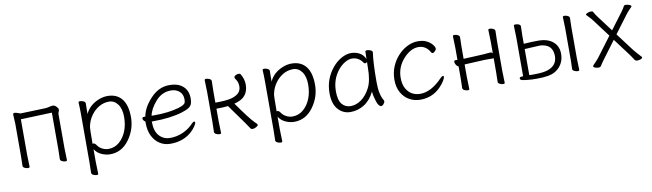

<svg xmlns="http://www.w3.org/2000/svg" viewBox="-38 -984 5624 1655"><g transform="rotate(-10 2774.0 -156.5)"><path d="M91 -476Q94 -480 105 -480Q116 -480 152 -466L367 -473Q390 -474 407 -479Q424 -484 439 -484Q454 -484 469 -468.5Q484 -453 484 -442.5Q484 -432 479 -422.5Q474 -413 474 -402V-107L477 -1Q477 8 463 8Q449 8 433.5 0.5Q418 -7 418 -19L420 -107V-426L147 -416V-106L150 0Q150 9 136 9Q122 9 106.5 1.5Q91 -6 91 -18L93 -106V-386L89 -464Q89 -472 91 -476Z M663 144 665 55V-368Q665 -421 662 -472Q662 -481 676.5 -481Q691 -481 706.5 -473.5Q722 -466 722 -454Q722 -454 721 -401Q721 -401 721 -372L720 -360Q755 -435 838 -468Q877 -484 916 -484Q997 -484 1041 -430Q1085 -376 1085 -269Q1085 -162 1020 -73.5Q955 15 854 15Q816 15 777.5 -2.5Q739 -20 719 -54V56L722 162Q722 171 708 171Q694 171 678.5 163.5Q663 156 663 144ZM719 -100Q723 -102 727 -102Q739 -102 753.5 -80.5Q768 -59 794 -46Q820 -33 847 -33Q901 -33 941.5 -67.5Q982 -102 1004.5 -157Q1027 -212 1027 -282.5Q1027 -353 997 -393.5Q967 -434 920.5 -434Q874 -434 833.5 -410.5Q793 -387 763.5 -346Q734 -305 723 -252Q719 -235 719 -100Z M1255 -201V-198Q1255 -116 1292.5 -75Q1330 -34 1388 -34Q1446 -34 1499.5 -57.5Q1553 -81 1593 -124Q1605 -137 1613.5 -137Q1622 -137 1622 -127.5Q1622 -118 1607 -95Q1592 -72 1563 -46Q1490 16 1381 16Q1330 16 1289.5 -9.5Q1249 -35 1225 -82.5Q1201 -130 1201 -195V-210Q1180 -224 1180 -240Q1180 -252 1194 -252Q1208 -252 1208 -253Q1221 -331 1293 -407.5Q1365 -484 1456 -484Q1517 -484 1553 -463Q1620 -424 1620 -340Q1620 -311 1613 -292Q1606 -273 1585.5 -259.5Q1565 -246 1523 -233Q1418 -201 1267 -201ZM1283 -250Q1412 -250 1500 -276Q1555 -292 1562 -312Q1566 -323 1566 -341Q1566 -385 1537 -410.5Q1508 -436 1463 -436Q1384 -436 1328.5 -372.5Q1273 -309 1262 -250Z M1767 -19 1769 -107V-366L1766 -473Q1766 -482 1780.5 -482Q1795 -482 1810 -474.5Q1825 -467 1825 -455L1823 -366V-266Q1919 -266 1962 -277.5Q2005 -289 2028 -311Q2051 -333 2051 -370Q2051 -407 2029 -436Q2023 -444 2023 -453Q2023 -462 2036.5 -469Q2050 -476 2063 -476Q2076 -476 2080 -469Q2108 -422 2108 -376Q2108 -296 2053 -258Q2026 -240 1983 -229Q2085 -84 2124 -45L2145 -24Q2149 -21 2149 -13.5Q2149 -6 2132 3.5Q2115 13 2102 13Q2089 13 2084 7Q2047 -49 2003 -109Q1959 -169 1925 -218Q1883 -213 1823 -213V-107L1826 -1Q1826 8 1812 8Q1798 8 1782.5 0.5Q1767 -7 1767 -19Z M2274 144 2276 55V-368Q2276 -421 2273 -472Q2273 -481 2287.5 -481Q2302 -481 2317.5 -473.5Q2333 -466 2333 -454Q2333 -454 2332 -401Q2332 -401 2332 -372L2331 -360Q2366 -435 2449 -468Q2488 -484 2527 -484Q2608 -484 2652 -430Q2696 -376 2696 -269Q2696 -162 2631 -73.5Q2566 15 2465 15Q2427 15 2388.5 -2.5Q2350 -20 2330 -54V56L2333 162Q2333 171 2319 171Q2305 171 2289.5 163.5Q2274 156 2274 144ZM2330 -100Q2334 -102 2338 -102Q2350 -102 2364.5 -80.5Q2379 -59 2405 -46Q2431 -33 2458 -33Q2512 -33 2552.5 -67.5Q2593 -102 2615.5 -157Q2638 -212 2638 -282.5Q2638 -353 2608 -393.5Q2578 -434 2531.5 -434Q2485 -434 2444.5 -410.5Q2404 -387 2374.5 -346Q2345 -305 2334 -252Q2330 -235 2330 -100Z M3235 -457Q3222 -368 3222 -196Q3222 -89 3257 -34Q3259 -30 3259 -23Q3259 -16 3248.5 -2.5Q3238 11 3226 11Q3204 11 3187.5 -39.5Q3171 -90 3169 -126Q3133 -53 3077.5 -18.5Q3022 16 2957.5 16Q2893 16 2849.5 -32.5Q2806 -81 2806 -175Q2806 -298 2884 -393Q2920 -436 2963.5 -460Q3007 -484 3047.5 -484Q3088 -484 3121.5 -466Q3155 -448 3171 -410Q3173 -456 3173 -475Q3173 -484 3188.5 -484Q3204 -484 3219.5 -477Q3235 -470 3235 -459ZM3171 -386Q3166 -376 3156.5 -376Q3147 -376 3144 -380Q3107 -436 3047 -436Q3019 -436 2985.5 -416.5Q2952 -397 2924 -362Q2863 -286 2863 -180Q2863 -103 2892 -68.5Q2921 -34 2968 -34Q3015 -34 3060.5 -66Q3106 -98 3138 -160Q3170 -222 3170 -334Q3170 -361 3171 -386Z M3794 -152Q3802 -152 3802 -143Q3802 -134 3787.5 -109Q3773 -84 3744 -55Q3673 16 3569 16Q3517 16 3473.5 -8Q3430 -32 3403.5 -79Q3377 -126 3377 -190Q3377 -254 3399 -306.5Q3421 -359 3458 -399Q3495 -439 3540.5 -461.5Q3586 -484 3630 -484Q3674 -484 3701.5 -472Q3729 -460 3745 -444.5Q3761 -429 3768 -416Q3775 -403 3775 -394.5Q3775 -386 3763.5 -374Q3752 -362 3743.5 -362Q3735 -362 3732 -367Q3696 -434 3628.5 -434Q3561 -434 3497 -364Q3433 -292 3433 -199Q3433 -142 3453.5 -105.5Q3474 -69 3505.5 -51.5Q3537 -34 3577 -34Q3673 -34 3773 -139Q3786 -152 3794 -152Z M4250 -20 4252 -108V-226H4173L4011 -218L3996 -217V-108Q3996 -108 3999 -2Q3999 7 3985 7Q3971 7 3955.5 -0.5Q3940 -8 3940 -20L3942 -108V-210Q3931 -212 3921.5 -226.5Q3912 -241 3912 -254Q3912 -267 3924 -267H3942V-367L3939 -474Q3939 -483 3953.5 -483Q3968 -483 3983 -475.5Q3998 -468 3998 -456L3996 -367V-266Q4000 -267 4004 -267H4010L4172 -275Q4187 -276 4205.5 -278Q4224 -280 4234 -280Q4244 -280 4252 -270V-367L4249 -474Q4249 -483 4263.5 -483Q4278 -483 4293 -475.5Q4308 -468 4308 -456L4306 -367V-108L4309 -2Q4309 7 4295 7Q4281 7 4265.5 -0.5Q4250 -8 4250 -20Z M4958 -101 4961 0Q4961 9 4947 9Q4933 9 4917.5 1.5Q4902 -6 4902 -16Q4902 -26 4902.5 -43Q4903 -60 4903.5 -77Q4904 -94 4904 -101V-375L4901 -472Q4901 -481 4915.5 -481Q4930 -481 4945 -473.5Q4960 -466 4960 -454L4958 -375ZM4587 12 4543 11Q4494 8 4468.5 3Q4443 -2 4443 -14Q4443 -29 4464 -29H4475V-374L4472 -471Q4472 -481 4488 -481Q4504 -481 4517.5 -474.5Q4531 -468 4531 -457L4529 -378V-304Q4602 -309 4655 -309Q4738 -309 4784.5 -270Q4831 -231 4831 -164Q4831 -97 4791.5 -51.5Q4752 -6 4687 5Q4647 12 4587 12ZM4714 -255Q4688 -265 4664.5 -265Q4641 -265 4529 -258V-30Q4537 -29 4546 -29H4566Q4654 -29 4694 -44Q4775 -73 4775 -152.5Q4775 -232 4714 -255Z M5299 -203 5190 -57Q5172 -34 5150 1Q5144 10 5128.5 10Q5113 10 5098.5 4.5Q5084 -1 5084 -9Q5084 -13 5092.5 -22Q5101 -31 5119.5 -50.5Q5138 -70 5151 -89L5268 -245L5157 -393Q5142 -414 5121.5 -434.5Q5101 -455 5101 -457Q5101 -465 5117.5 -471.5Q5134 -478 5148 -478Q5162 -478 5166 -470Q5174 -453 5196 -423L5299 -286L5405 -427Q5427 -457 5436 -476Q5439 -482 5453 -482Q5467 -482 5483.5 -475.5Q5500 -469 5500 -461Q5500 -459 5479.5 -438.5Q5459 -418 5444 -397L5330 -245L5446 -91Q5462 -70 5510 -18Q5513 -15 5513 -11Q5513 -3 5499 2.5Q5485 8 5469 8Q5453 8 5446 -2Q5423 -38 5407 -59Z"/></g></svg>

Font: LXGW WenKai Light
Style: Regular
Weight: 300
Designer: LXGW / Fontworks Inc.
Foundry: LXGW / Fontworks Inc.
Version: Version 1.501; October 10, 2024